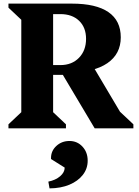

<svg xmlns="http://www.w3.org/2000/svg" viewBox="-20 -710 768 1062"><path d="M26.8 0V-22.4L97.8 -89.4V-600.6L26.8 -667.6V-690H273.8V-89.4L344.8 -22.4V0ZM503.8 0 317.4 -313 474 -378.2 690.6 -13 594.6 -138.2 717.8 -22.4V0ZM162.8 -296V-350H313.8Q377.6 -350 416.8 -390.3Q456 -430.6 456 -495.2Q456 -558 417.6 -595Q379.2 -632 313.8 -632H179.6V-690H377.4Q511.6 -690 579.8 -642.9Q648 -595.8 648 -503.6Q648 -411.4 573.8 -360.5Q499.6 -309.6 363.6 -309.6H359.2V-296ZM254 332 247.4 294.6Q287.6 286.4 312.7 264.8Q337.8 243.2 337.8 217L262.2 169.6V163.8Q262.2 124.4 291.9 97.1Q321.6 69.8 364.2 69.8Q407.2 69.8 436.1 100.9Q465 132 465 178.8Q465 223 438.1 257.4Q411.2 291.8 364.1 311.6Q317 331.4 254 332Z"/></svg>

Font: Platypi Light
Style: Regular
Weight: 300
Designer: David Sargent
Foundry: Bolt Cutter Type
Version: Version 1.200